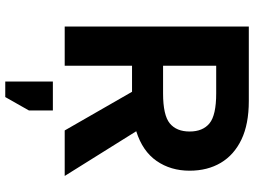

<svg xmlns="http://www.w3.org/2000/svg" viewBox="-138 -602 966 730"><g transform="rotate(90 345.0 -237.0)"><path d="M81 0V-700H364Q452 -700 510.5 -672Q569 -644 599 -593.5Q629 -543 629 -475Q629 -403 592 -349.5Q555 -296 479 -272L649 0H476L329 -256H230V0ZM230 -374H335Q418 -374 449 -399.5Q480 -425 480 -475Q480 -525 449 -550.5Q418 -576 335 -576H230ZM290 226V45H400V136L349 226Z"/></g></svg>

Font: Golos Text SemiBold
Style: Regular
Weight: 600
Designer: A.Korolkova, Vitaly Kuzmin
Foundry: ParaType Ltd
Version: Version 2.004